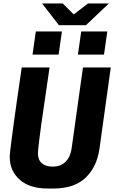

<svg xmlns="http://www.w3.org/2000/svg" viewBox="-20 -1074 657 1104"><path d="M255 10Q151 10 93.5 -40.5Q36 -91 36 -172Q36 -183 39 -209.5Q42 -236 47.5 -278Q53 -320 61 -379Q69 -438 80 -514.5Q91 -591 105 -686H265Q248 -569 236 -487.5Q224 -406 216.5 -352.5Q209 -299 205.5 -267.5Q202 -236 200 -219.5Q198 -203 198 -194Q198 -154 221 -135Q244 -116 283 -116Q330 -116 358 -145Q386 -174 392 -222L457 -686H617L552 -219Q537 -114 472 -52Q407 10 287 10ZM319 -929 222 -1054H341L404 -991L486 -1054H606L474 -929ZM167 -760 186 -893H336L317 -760ZM428 -760 447 -893H597L578 -760Z"/></svg>

Font: Chivo Mono Medium
Style: Bold Italic
Weight: 700
Italic angle: -8.05°
Monospace: yes
Version: Version 1.008